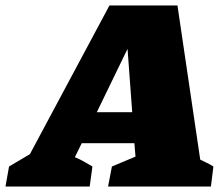

<svg xmlns="http://www.w3.org/2000/svg" viewBox="-102 -680 803 700"><path d="M628 -98Q640 -92 652.5 -86Q665 -80 676 -73L667 0H292L306 -73L392 -109L388 -158H196L171 -107Q188 -100 204 -91Q220 -82 235 -73L225 0H-82L-69 -73L7 -118L297 -660H545ZM251 -271H380L363 -502Z"/></svg>

Font: Piazzolla Black
Style: Italic
Weight: 900
Italic angle: -11.3°
Designer: Juan Pablo del Peral
Foundry: Huerta Tipografica
Version: Version 1.330